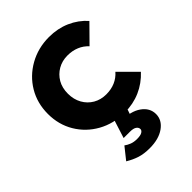

<svg xmlns="http://www.w3.org/2000/svg" viewBox="-206 -593 904 904"><g transform="rotate(-45 246.0 -141.0)"><path d="M286 10Q212 10 153 -23Q94 -56 60 -113Q26 -170 26 -241Q26 -313 60 -370Q94 -427 153.5 -460.5Q213 -494 286 -494Q343 -494 391 -473Q439 -452 474 -413L390 -328Q371 -349 344.5 -360Q318 -371 286 -371Q250 -371 221.5 -354.5Q193 -338 176.5 -309.5Q160 -281 160 -242Q160 -204 176.5 -174.5Q193 -145 221.5 -128.5Q250 -112 286 -112Q319 -112 345.5 -123.5Q372 -135 391 -157L476 -72Q439 -32 391 -11Q343 10 286 10ZM251 212Q213 212 185 203Q157 194 129 177L176 118Q188 127 203.5 133Q219 139 240 139Q263 139 273.5 132.5Q284 126 284 117Q284 106 273.5 98.5Q263 91 240 91H198L231 -13H314L289 59L247 26Q311 25 348.5 51.5Q386 78 386 119Q386 159 349 185.5Q312 212 251 212Z"/></g></svg>

Font: Outfit SemiBold
Style: Regular
Weight: 600
Designer: Rodrigo Fuenzalida
Foundry: fragTYPE
Version: Version 1.100;gftools[0.9.27]